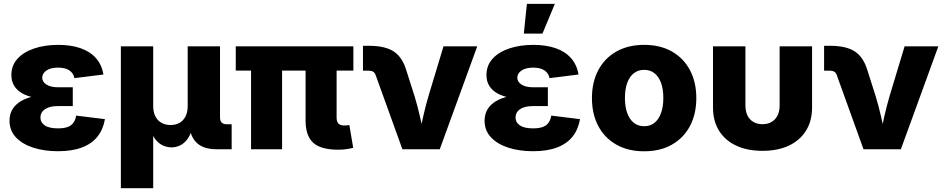

<svg xmlns="http://www.w3.org/2000/svg" viewBox="-20 -782 4945 1006"><path d="M283.7 10.3Q211.4 10.3 154.1 -8.3Q96.7 -26.9 63.2 -62.5Q29.8 -98.1 29.8 -149.4Q29.8 -183.1 44.9 -208.7Q60.1 -234.4 89.1 -251.7Q118.2 -269 159.4 -277.8Q200.7 -286.6 252.9 -286.6H361.3V-226.1H283.7Q254.4 -226.1 233.9 -218.8Q213.4 -211.4 202.6 -198Q191.9 -184.6 191.9 -166Q191.9 -140.6 214.6 -125Q237.3 -109.4 284.2 -109.4Q314.5 -109.4 334 -116.5Q353.5 -123.5 364.5 -138.7Q375.5 -153.8 378.9 -176.3L529.8 -157.7Q520.5 -103.5 490.7 -66.2Q460.9 -28.8 409.4 -9.3Q357.9 10.3 283.7 10.3ZM254.4 -262.2Q204.1 -262.2 164.1 -269.8Q124 -277.3 96.4 -293Q68.8 -308.6 54.2 -332.5Q39.6 -356.4 39.6 -388.7Q39.6 -439 71.8 -474.4Q104 -509.8 159.7 -528.3Q215.3 -546.9 284.7 -546.9Q351.1 -546.9 401.1 -529.8Q451.2 -512.7 482.2 -478Q513.2 -443.4 522 -391.6L370.1 -372.6Q365.2 -398.4 343.5 -413.1Q321.8 -427.7 284.7 -427.7Q245.1 -427.7 223.1 -412.4Q201.2 -397 201.2 -375Q201.2 -353 223.4 -338.9Q245.6 -324.7 283.7 -324.7H361.3V-262.2Z M613.3 204.1V-539.1H782.7V-226.6Q782.7 -194.3 794.2 -172.1Q805.7 -149.9 826.2 -138.4Q846.7 -127 873.5 -127Q900.4 -127 920.7 -138.4Q940.9 -149.9 952.1 -172.1Q963.4 -194.3 963.4 -226.6V-539.1H1132.8V-167Q1132.8 -148.9 1141.6 -139.9Q1150.4 -130.9 1168.9 -130.9H1193.8V0H1114.3Q1042 0 1006.6 -37.8Q971.2 -75.7 971.2 -146.5V-195.8H997.1Q997.1 -141.1 986.3 -105.2Q975.6 -69.3 958.3 -48.3Q940.9 -27.3 920.2 -18.6Q899.4 -9.8 879.4 -9.8Q857.9 -9.8 836.4 -18.6Q814.9 -27.3 797.1 -48.3Q779.3 -69.3 768.3 -105.2Q757.3 -141.1 757.3 -195.8H782.7V204.1Z M1752.9 2.4Q1660.2 2.4 1620.6 -34.4Q1581.1 -71.3 1581.1 -149.9V-505.4H1743.7V-166Q1743.7 -145 1753.2 -134.8Q1762.7 -124.5 1782.7 -124.5Q1792.5 -124.5 1799.3 -125Q1806.2 -125.5 1810.5 -127L1830.6 -7.8Q1818.8 -4.4 1798.6 -1Q1778.3 2.4 1752.9 2.4ZM1295.4 0V-505.4H1458V0ZM1215.3 -412.1V-539.1H1831.5V-412.1Z M2088.4 0 1948.2 -388.7Q1944.3 -400.4 1935.5 -406Q1926.8 -411.6 1913.1 -411.6H1881.8V-542H1914.6Q1998 -542 2043.5 -512Q2088.9 -481.9 2109.4 -412.1L2151.9 -278.8Q2168 -225.6 2180.4 -171.4Q2192.9 -117.2 2205.6 -57.6H2172.9Q2185.1 -117.2 2197.3 -171.4Q2209.5 -225.6 2225.1 -278.8L2303.7 -539.1H2480.5L2284.2 0Z M2772.9 10.3Q2700.7 10.3 2643.3 -8.3Q2585.9 -26.9 2552.5 -62.5Q2519 -98.1 2519 -149.4Q2519 -183.1 2534.2 -208.7Q2549.3 -234.4 2578.4 -251.7Q2607.4 -269 2648.7 -277.8Q2689.9 -286.6 2742.2 -286.6H2850.6V-226.1H2772.9Q2743.7 -226.1 2723.1 -218.8Q2702.6 -211.4 2691.9 -198Q2681.2 -184.6 2681.2 -166Q2681.2 -140.6 2703.9 -125Q2726.6 -109.4 2773.4 -109.4Q2803.7 -109.4 2823.2 -116.5Q2842.8 -123.5 2853.8 -138.7Q2864.7 -153.8 2868.2 -176.3L3019 -157.7Q3009.8 -103.5 2980 -66.2Q2950.2 -28.8 2898.7 -9.3Q2847.2 10.3 2772.9 10.3ZM2743.7 -262.2Q2693.4 -262.2 2653.3 -269.8Q2613.3 -277.3 2585.7 -293Q2558.1 -308.6 2543.5 -332.5Q2528.8 -356.4 2528.8 -388.7Q2528.8 -439 2561 -474.4Q2593.3 -509.8 2648.9 -528.3Q2704.6 -546.9 2773.9 -546.9Q2840.3 -546.9 2890.4 -529.8Q2940.4 -512.7 2971.4 -478Q3002.4 -443.4 3011.2 -391.6L2859.4 -372.6Q2854.5 -398.4 2832.8 -413.1Q2811 -427.7 2773.9 -427.7Q2734.4 -427.7 2712.4 -412.4Q2690.4 -397 2690.4 -375Q2690.4 -353 2712.6 -338.9Q2734.9 -324.7 2772.9 -324.7H2850.6V-262.2ZM2724.6 -606 2740.7 -761.7H2887.2L2822.3 -606Z M3355 10.7Q3271 10.7 3209.5 -24.2Q3147.9 -59.1 3114.7 -121.8Q3081.5 -184.6 3081.5 -268.1Q3081.5 -351.6 3114.7 -414.3Q3147.9 -477.1 3209.5 -512Q3271 -546.9 3355 -546.9Q3439.5 -546.9 3500.7 -512Q3562 -477.1 3595.2 -414.3Q3628.4 -351.6 3628.4 -268.1Q3628.4 -184.6 3595.2 -121.8Q3562 -59.1 3500.7 -24.2Q3439.5 10.7 3355 10.7ZM3355 -120.6Q3387.2 -120.6 3409.7 -138.9Q3432.1 -157.2 3443.8 -190.4Q3455.6 -223.6 3455.6 -268.6Q3455.6 -314 3443.8 -346.9Q3432.1 -379.9 3409.7 -397.9Q3387.2 -416 3355 -416Q3323.2 -416 3300.5 -397.9Q3277.8 -379.9 3266.1 -346.9Q3254.4 -314 3254.4 -268.6Q3254.4 -223.6 3266.1 -190.4Q3277.8 -157.2 3300.5 -138.9Q3323.2 -120.6 3355 -120.6Z M3975.1 8.3Q3895.5 8.3 3837.2 -19Q3778.8 -46.4 3747.3 -97.4Q3715.8 -148.4 3715.8 -218.3V-539.1H3885.7V-229.5Q3885.7 -198.7 3896.5 -176.8Q3907.2 -154.8 3927.5 -143.1Q3947.8 -131.3 3975.1 -131.3Q4002.9 -131.3 4022.9 -143.1Q4043 -154.8 4054 -176.8Q4064.9 -198.7 4064.9 -229.5V-539.1H4234.9V-218.3Q4234.9 -148.4 4203.1 -97.4Q4171.4 -46.4 4113.3 -19Q4055.2 8.3 3975.1 8.3Z M4504.4 0 4364.3 -388.7Q4360.4 -400.4 4351.6 -406Q4342.8 -411.6 4329.1 -411.6H4297.9V-542H4330.6Q4414.1 -542 4459.5 -512Q4504.9 -481.9 4525.4 -412.1L4567.9 -278.8Q4584 -225.6 4596.4 -171.4Q4608.9 -117.2 4621.6 -57.6H4588.9Q4601.1 -117.2 4613.3 -171.4Q4625.5 -225.6 4641.1 -278.8L4719.7 -539.1H4896.5L4700.2 0Z"/></svg>

Font: Inter 18pt ExtraBold
Style: Regular
Weight: 800
Designer: Rasmus Andersson
Foundry: rsms
Version: Version 4.001;git-66647c0bb